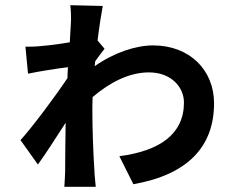

<svg xmlns="http://www.w3.org/2000/svg" viewBox="-20 -676 905 740"><path d="M59 -136 126 -42C155 -81 198 -149 233 -203C232 -131 231 -59 231 -14C231 -2 229 27 228 44H349C348 27 344 -2 344 -16C339 -93 336 -182 336 -246C336 -264 336 -283 337 -302C402 -357 476 -397 554 -397C641 -397 689 -339 689 -281C689 -158 594 -94 440 -74L494 34C704 -3 805 -111 805 -278C805 -405 712 -501 570 -501C504 -501 421 -474 345 -421L347 -440C360 -458 374 -477 383 -488L356 -520C363 -577 371 -626 376 -653L251 -656C253 -642 255 -605 253 -584C252 -568 251 -542 249 -513C209 -506 168 -501 143 -499C116 -496 101 -496 78 -496L88 -392C130 -401 201 -412 242 -417C241 -403 240 -388 240 -375C195 -307 103 -184 59 -136Z"/></svg>

Font: GenEiGothic-pro-Regular
Style: Bold
Weight: 700
Designer: Ryoko NISHIZUKA (kana & ideographs); Paul D. Hunt (Latin, Greek & Cyrillic); Wenlong ZHANG (bopomofo); Sandoll Communica
Foundry: Adobe Systems Incorporated; o_tamon
Version: Version 1.000.140830